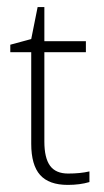

<svg xmlns="http://www.w3.org/2000/svg" viewBox="-20 -514 292 541"><path d="M172 -25Q206 -25 232 -31V-1Q205 7 171 7Q118 7 93 -21Q68 -49 68 -109V-367H9V-388L68 -404L86 -494H105V-398H222V-367H105V-115Q105 -69 121 -47Q137 -25 172 -25Z"/></svg>

Font: Azad Pori Unicode
Style: Regular
Weight: 400
Designer: Abul Kalam Azad
Foundry: Lipighor Font Foundry
Version: Version 1.026;December 22, 2019;FontCreator 12.0.0.2547 64-b